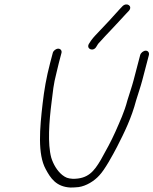

<svg xmlns="http://www.w3.org/2000/svg" viewBox="-20 -872 687 860"><path d="M411.7 -663C416.7 -671.4 419.9 -677.3 427.2 -684C443.3 -701.3 457.9 -718.2 477.4 -738C497.3 -758.2 525.6 -790.5 544.3 -810L556.7 -823C576 -843.9 549.1 -863 529.4 -845L517 -832C508.6 -822.7 498.3 -811.3 486.1 -798C465.9 -774.5 439.9 -749.2 420.8 -728C402.6 -709 391 -697.1 377.9 -675C365.4 -652.1 398.5 -638.8 411.7 -663ZM216.4 -635 204.3 -589C187.3 -524.1 177.8 -467.9 170.9 -408C158.2 -297.9 147.5 -181.9 184.9 -114C205.9 -74.9 230.9 -35.4 295.4 -32C307.4 -32 319.6 -32.7 331.9 -34C366.1 -38.7 402.2 -61.1 424.5 -86C449.6 -112 484.9 -177.2 504.1 -214C537.6 -279.4 569.2 -344.3 589.6 -422C598.6 -451.7 609.7 -483.6 617.2 -512L646.8 -625C649.5 -635.6 643.6 -645 633 -645C622.5 -645 610.5 -635.6 607.8 -625L578.2 -512C570.7 -483.6 559.9 -453.1 550.8 -423C536.6 -368.7 517.5 -329.5 496.9 -282C477.5 -238.6 456.4 -200.4 432.1 -157C400.3 -102.6 373.5 -71 306.6 -71C282.8 -72.7 274.7 -76.3 259.1 -88C235.8 -106.8 218.7 -136.3 209.5 -166C192.8 -227.7 199.9 -327 210.9 -413.5C217 -462.2 219.3 -493.6 232.5 -544C237.3 -564.7 240.9 -579.7 243.3 -589L255.4 -635C258.1 -645.3 251 -654 240.9 -654C230.7 -654 219.1 -645.3 216.4 -635Z"/></svg>

Font: Just Breathe
Style: Obl5
Weight: 400
Foundry: Cannot Into Space Fonts
Version: Version 0.72